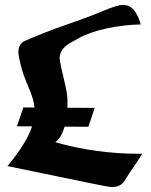

<svg xmlns="http://www.w3.org/2000/svg" viewBox="-20 -770 609 775"><path d="M48.3 -260.3 74.2 -336.4 119.1 -335.9Q116.7 -368.7 95 -418.5Q73.2 -468.3 63.7 -506.8Q54.2 -545.4 54.2 -559.1Q54.2 -593.3 80.6 -605Q161.6 -640.6 249 -670.7Q336.4 -700.7 395 -725.3Q453.6 -750 474.6 -750Q495.6 -750 507.8 -741.2Q534.7 -721.2 547.9 -671.4Q478.5 -669.9 410.2 -655.3Q341.8 -640.6 293.9 -613.8Q283.2 -608.4 262.2 -596.2Q220.7 -571.3 220.7 -534.2Q220.7 -521.5 244.6 -420.9Q252.4 -386.2 252.4 -364.5Q252.4 -342.8 252 -335L362.3 -334.5L336.4 -258.3L240.7 -258.8Q228 -214.4 203.1 -195.8Q368.2 -149.4 537.1 -149.4Q545.9 -149.4 554.2 -149.4Q531.7 -113.3 517.8 -93.8Q503.9 -74.2 481.9 -39.1Q465.8 -15.1 433.1 -15.1Q418.9 -15.1 361.1 -27.3Q303.2 -39.6 205.3 -59.3Q107.4 -79.1 10.3 -99.6Q87.9 -193.4 109.4 -259.8Z"/></svg>

Font: UnifrakturCook
Style: Bold
Weight: 700
Designer: j. 'mach' wust
Version: Version 2011-09-01